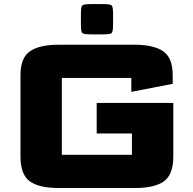

<svg xmlns="http://www.w3.org/2000/svg" viewBox="-20 -930 961 957"><path d="M82.1 -555.5Q82.1 -642.1 129.6 -674.5Q177 -707 270 -707H651.9Q745.4 -707 793.1 -674.5Q840.8 -642.1 840.8 -555.5V-512.2L634.5 -472.2V-541.6Q634.5 -541.6 634.5 -541.6Q634.5 -541.6 634.5 -541.6H288.3Q288.3 -541.6 288.3 -541.6Q288.3 -541.6 288.3 -541.6V-158.4Q288.3 -158.4 288.3 -158.4Q288.3 -158.4 288.3 -158.4H637.5Q637.5 -158.4 637.5 -158.4Q637.5 -158.4 637.5 -158.4V-264.6H461.9V-417H843.8V-150.5Q843.8 -60.2 797.5 -26.6Q751.3 7 654.9 7H270Q173.6 7 127.8 -26.7Q82.1 -60.4 82.1 -150.5ZM383.3 -810.1V-859Q383.3 -896.3 390 -903Q396.8 -909.6 434.4 -909.6H492.4Q530.1 -909.6 536.8 -903Q543.6 -896.3 543.6 -859V-810.1Q543.6 -772.1 536.8 -765.4Q530.1 -758.7 492.4 -758.7H434.4Q396.8 -758.7 390 -765.4Q383.3 -772.1 383.3 -810.1Z"/></svg>

Font: Science Gothic
Style: Regular
Weight: 400
Designer: Thomas Phinney, Vassil Kateliev, Brandon Buerkle
Foundry: Font Detective LLC
Version: Version 1.018